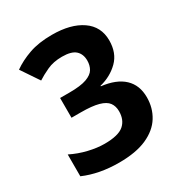

<svg xmlns="http://www.w3.org/2000/svg" viewBox="-173 -845 917 976"><g transform="rotate(-30 286.0 -357.0)"><path d="M511 -554Q511 -480 466.5 -436Q422 -392 357 -376V-373Q443 -363 487.5 -321Q532 -279 532 -208Q532 -146 501.5 -96.5Q471 -47 407.5 -18.5Q344 10 244 10Q128 10 38 -29V-157Q84 -134 134.5 -122Q185 -110 228 -110Q309 -110 341.5 -138Q374 -166 374 -217Q374 -247 359 -267.5Q344 -288 306.5 -298.5Q269 -309 202 -309H148V-425H203Q269 -425 303.5 -437.5Q338 -450 350.5 -471.5Q363 -493 363 -521Q363 -559 339.5 -580.5Q316 -602 261 -602Q210 -602 172.5 -584.5Q135 -567 109 -550L39 -654Q81 -684 137.5 -704Q194 -724 272 -724Q382 -724 446.5 -679.5Q511 -635 511 -554Z"/></g></svg>

Font: Noto Sans Gujarati UI
Style: Bold
Weight: 700
Designer: Jelle Bosma - Monotype Design Team, Universal Thirst
Foundry: Monotype Imaging Inc.
Version: Version 2.106; ttfautohint (v1.8.4.7-5d5b)